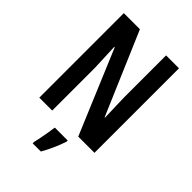

<svg xmlns="http://www.w3.org/2000/svg" viewBox="-270 -871 1147 1147"><g transform="rotate(45 303.5 -297.5)"><path d="M537 -51H400L177 -582H173Q176 -524 177 -485.5Q178 -447 180 -413V-51H71V-765H207L430 -244H433Q431 -304 430 -340Q429 -376 428 -411V-765H537ZM372 20Q360 57 342 97Q324 137 305 170H236V158Q240 140 245.5 113.5Q251 87 255.5 59Q260 31 263 10H372Z"/></g></svg>

Font: Noto Sans Tamil UI ExtraCondensed SemiBold
Style: Regular
Weight: 600
Width: 2
Designer: Jelle Bosma - Monotype Design Team
Foundry: Monotype Imaging Inc.
Version: Version 2.004; ttfautohint (v1.8.4.7-5d5b)